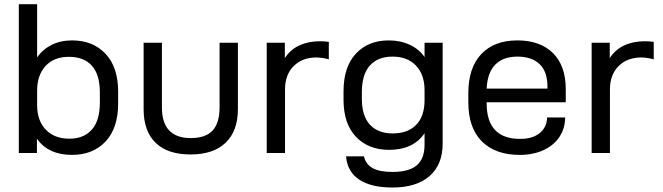

<svg xmlns="http://www.w3.org/2000/svg" viewBox="-20 -710 3076 891"><path d="M151.4 -66.4V0H67.4V-690.4H152.3V-443.4Q177.7 -480.5 219.2 -501.5Q260.7 -522.5 314.5 -522.5Q411.1 -522.5 469.7 -460.4Q528.3 -398.4 528.3 -284.2V-230.5Q528.3 -115.2 469.7 -53.2Q411.1 8.8 314.5 8.8Q258.8 8.8 217.8 -10.3Q176.8 -29.3 151.4 -66.4ZM443.4 -234.4V-280.3Q443.4 -364.3 406.2 -405.3Q369.1 -446.3 299.8 -446.3Q230.5 -446.3 191.4 -403.8Q152.3 -361.3 152.3 -289.1V-221.7Q152.3 -150.4 192.4 -108.4Q232.4 -66.4 301.8 -66.4Q369.1 -66.4 406.2 -108.4Q443.4 -150.4 443.4 -234.4Z M646.5 -203.1V-511.7H731.4V-211.9Q731.4 -69.3 865.2 -69.3Q934.6 -69.3 966.8 -104.5Q999 -139.6 999 -211.9V-511.7H1084V-203.1Q1084 -102.5 1027.3 -47.9Q970.7 6.8 864.3 6.8Q757.8 6.8 702.1 -47.4Q646.5 -101.6 646.5 -203.1Z M1217.8 -511.7H1301.8V-440.4Q1328.1 -480.5 1369.6 -499.5Q1411.1 -518.6 1464.8 -518.6Q1487.3 -518.6 1505.9 -515.6V-434.6Q1478.5 -442.4 1449.2 -443.4Q1382.8 -443.4 1342.8 -403.3Q1302.7 -363.3 1302.7 -294.9V0H1217.8Z M1585.9 15.6H1668.9Q1677.7 52.7 1709.5 70.3Q1741.2 87.9 1801.8 87.9Q1877.9 87.9 1914.1 57.1Q1950.2 26.4 1950.2 -38.1V-91.8Q1924.8 -53.7 1883.3 -34.2Q1841.8 -14.6 1786.1 -14.6Q1689.5 -14.6 1631.8 -75.2Q1574.2 -135.7 1574.2 -247.1V-286.1Q1574.2 -399.4 1631.3 -460.9Q1688.5 -522.5 1784.2 -522.5Q1837.9 -522.5 1881.8 -502Q1925.8 -481.4 1950.2 -445.3V-511.7H2034.2V-43.9Q2034.2 53.7 1973.6 106.9Q1913.1 160.2 1800.8 160.2Q1702.1 160.2 1647 123.5Q1591.8 86.9 1585.9 15.6ZM1950.2 -245.1V-292Q1950.2 -363.3 1910.6 -405.3Q1871.1 -447.3 1801.8 -447.3Q1733.4 -447.3 1696.3 -405.8Q1659.2 -364.3 1659.2 -281.2V-252Q1659.2 -171.9 1696.8 -131.3Q1734.4 -90.8 1801.8 -90.8Q1873 -90.8 1911.6 -130.9Q1950.2 -170.9 1950.2 -245.1Z M2238.3 -235.4V-231.4Q2238.3 -65.4 2393.6 -65.4Q2452.1 -65.4 2484.9 -92.8Q2517.6 -120.1 2518.6 -162.1V-165H2602.5V-161.1Q2601.6 -113.3 2576.2 -74.7Q2550.8 -36.1 2502.9 -13.7Q2455.1 8.8 2391.6 8.8Q2279.3 8.8 2216.3 -53.7Q2153.3 -116.2 2153.3 -236.3V-277.3Q2153.3 -395.5 2213.4 -459Q2273.4 -522.5 2380.9 -522.5Q2486.3 -522.5 2545.9 -463.9Q2605.5 -405.3 2605.5 -294.9V-235.4ZM2238.3 -298.8H2520.5V-307.6Q2520.5 -377.9 2483.9 -412.6Q2447.3 -447.3 2380.9 -447.3Q2315.4 -447.3 2278.8 -410.6Q2242.2 -374 2238.3 -298.8Z M2725.6 -511.7H2809.6V-440.4Q2835.9 -480.5 2877.4 -499.5Q2918.9 -518.6 2972.7 -518.6Q2995.1 -518.6 3013.7 -515.6V-434.6Q2986.3 -442.4 2957 -443.4Q2890.6 -443.4 2850.6 -403.3Q2810.5 -363.3 2810.5 -294.9V0H2725.6Z"/></svg>

Font: Dinish Expanded
Style: Regular
Weight: 400
Width: 7
Designer: Charles Nix
Foundry: Playbeing
Version: Version 2.005; ttfautohint (v1.8.3)